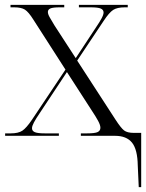

<svg xmlns="http://www.w3.org/2000/svg" viewBox="-20 -556 599 786"><path d="M544 122Q543 56 520.5 28Q498 0 451 0H311V-10H336Q369 -10 380 -15.5Q391 -21 391 -33Q391 -44 381.5 -61.5Q372 -79 356 -103L254 -261L142 -92Q127 -70 119 -55Q111 -40 111 -31Q111 -20 122.5 -15Q134 -10 164 -10H221V0H1V-10H24Q55 -10 71.5 -21Q88 -32 111 -66L248 -271L117 -475Q97 -507 82 -516.5Q67 -526 38 -526H23V-536H243V-526H226Q197 -526 186.5 -521.5Q176 -517 176 -507Q176 -498 183.5 -485Q191 -472 203 -452L290 -318L373 -444Q388 -466 396 -481Q404 -496 404 -505Q404 -516 392.5 -521Q381 -526 351 -526H303V-536H503V-526H491Q460 -526 443.5 -515.5Q427 -505 404 -470L296 -308L453 -66Q475 -32 488 -22Q501 -12 528 -12H558V210H548Z"/></svg>

Font: Noto Serif Display Light
Style: Regular
Weight: 300
Designer: Monotype Design Team
Foundry: Monotype Imaging Inc.
Version: Version 2.009